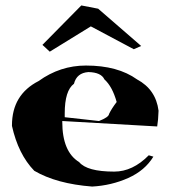

<svg xmlns="http://www.w3.org/2000/svg" viewBox="-20 -743 626 706"><path d="M319 -57Q188 -67 106 -115Q47 -176 24 -280V-282Q24 -395 122 -445Q201 -502 296 -502Q413 -502 484 -451Q553 -414 563 -336Q562 -302 558 -278L209 -298V-295Q209 -185 271 -147Q300 -112 400 -112Q468 -112 527 -172L544 -167Q513 -116 451.5 -88.5Q390 -61 319 -57ZM344 -298Q380 -312 381 -324Q390 -343 409 -368Q393 -425 364 -451Q352 -477 305 -478Q262 -475 252 -435Q218 -410 218 -326V-312ZM163 -553 136 -578 279 -723 341 -711 499 -574 472 -562 314 -646Z"/></svg>

Font: Xiangcui Kesong Xiangcui Kesong
Style: Regular
Weight: 400
Version: Version 1.501;March 28, 2024;FontCreator 14.0.0.2814 64-bit